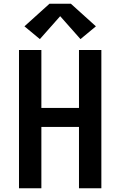

<svg xmlns="http://www.w3.org/2000/svg" viewBox="-20 -1001 640 1021"><path d="M81 0V-735H200V-427H400V-735H519V0H400V-326H200V0ZM192 -793 110 -861 243 -981H357L490 -861L408 -793L300 -915Z"/></svg>

Font: Iosevka Custom Extended
Style: Bold
Weight: 700
Width: 7
Monospace: yes
Designer: Belleve Invis
Foundry: Belleve Invis
Version: Version 11.2.4; ttfautohint (v1.8.4)